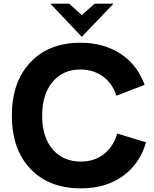

<svg xmlns="http://www.w3.org/2000/svg" viewBox="-20 -1011 839 1043"><path d="M424.3 -811 253.4 -991.2H355.5L424.3 -929.2L494.6 -991.2H596.7ZM418.9 12.2Q245.6 12.2 145 -94Q44.4 -200.2 44.4 -383.3Q44.4 -565.4 144.8 -672.1Q245.1 -778.8 416.5 -778.8Q544.4 -778.8 635.7 -718.3Q727.1 -657.7 765.6 -549.8L612.3 -491.2Q590.8 -558.1 539.1 -595.7Q487.3 -633.3 416.5 -633.3Q321.3 -633.3 265.1 -565.4Q209 -497.6 209 -383.3Q209 -265.1 266.4 -199.2Q323.7 -133.3 418.9 -133.3Q492.7 -133.3 544.4 -173.8Q596.2 -214.4 616.7 -285.6L773.4 -237.8Q738.8 -119.6 646.2 -53.7Q553.7 12.2 418.9 12.2Z"/></svg>

Font: Acari Sans Neue Black
Style: Regular
Weight: 900
Designer: Alfredo Marco Pradil
Foundry: Alfredo Marco Pradil
Version: Version 1.045;June 16, 2019;FontCreator 11.5.0.2425 64-bit; 